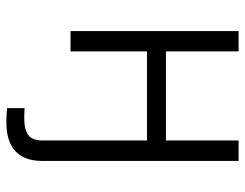

<svg xmlns="http://www.w3.org/2000/svg" viewBox="-105 -476 788 618"><g transform="rotate(90 289.0 -167.0)"><path d="M374 206.5Q360.8 206.5 348.6 205.8Q336.4 205.1 328.1 204.1V147.9Q336.4 148.4 345.7 148.7Q355 148.9 361.3 148.9Q398.9 148.9 415.5 135.3Q432.1 121.6 432.1 91.3V0H498V91.3Q498 148.4 466.6 177.5Q435.1 206.5 374 206.5ZM449.2 -307.1V-246.1H129.4V-307.1ZM145.5 -541V0H80.1V-541ZM498 -541V0H432.1V-541Z"/></g></svg>

Font: Inter 17pt Light
Style: Regular
Weight: 300
Version: Version 4.001;git-66647c0bb